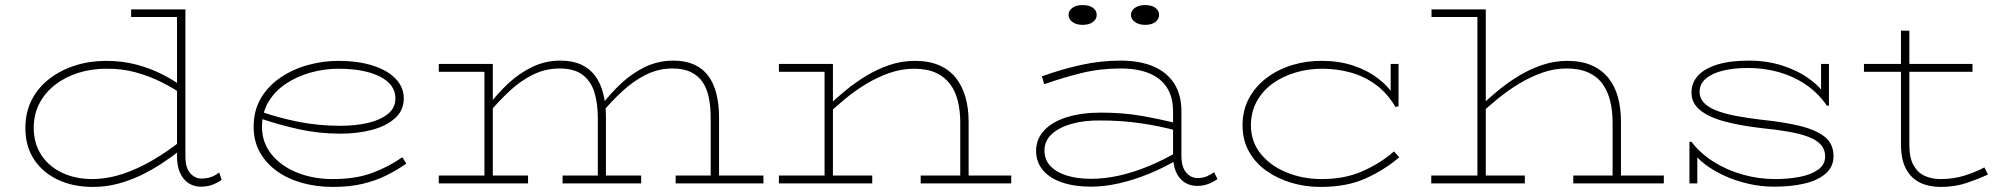

<svg xmlns="http://www.w3.org/2000/svg" viewBox="-20 -723 7907 757"><path d="M346 14Q269 14 209 -14Q149 -42 114.5 -94Q80 -146 80 -218Q80 -280 105 -329Q130 -378 175 -412.5Q220 -447 277 -465Q334 -483 398 -483Q462 -483 517 -468.5Q572 -454 618.5 -430.5Q665 -407 703 -379V-348Q665 -375 617 -399Q569 -423 514 -438Q459 -453 398 -452Q340 -452 288 -435.5Q236 -419 196.5 -388Q157 -357 135 -314.5Q113 -272 113 -219Q113 -158 142.5 -112.5Q172 -67 224.5 -42Q277 -17 346 -17Q407 -18 466 -38Q525 -58 583 -92Q641 -126 695 -169V-134Q658 -105 617 -78Q576 -51 532.5 -30.5Q489 -10 442.5 2Q396 14 346 14ZM773 13Q730 13 704 -18.5Q678 -50 678 -107V-686H711V-107Q711 -61 730 -40Q749 -19 774 -19Q795 -19 812 -25Q829 -31 844 -43L854 -14Q837 -2 817 5.5Q797 13 773 13ZM497 -656V-686H705V-656Z M1292 14Q1229 14 1172.5 -1.5Q1116 -17 1073 -47.5Q1030 -78 1005 -122Q980 -166 980 -223Q980 -287 1008.5 -335.5Q1037 -384 1085.5 -417Q1134 -450 1193.5 -466.5Q1253 -483 1314 -483Q1390 -483 1448 -465Q1506 -447 1539 -413.5Q1572 -380 1572 -335Q1572 -288 1537.5 -257Q1503 -226 1446.5 -211Q1390 -196 1322 -196Q1238 -196 1160.5 -213Q1083 -230 1006 -256L1005 -284Q1083 -257 1160.5 -242Q1238 -227 1322 -227Q1380 -227 1429 -238Q1478 -249 1508.5 -273Q1539 -297 1539 -335Q1539 -390 1478 -421Q1417 -452 1314 -452Q1259 -452 1205 -437Q1151 -422 1107.5 -393Q1064 -364 1038.5 -321.5Q1013 -279 1013 -223Q1013 -161 1050.5 -114.5Q1088 -68 1151.5 -42.5Q1215 -17 1292 -17Q1382 -17 1447 -41Q1512 -65 1566 -103L1582 -78Q1545 -52 1502.5 -31Q1460 -10 1409 2Q1358 14 1292 14Z M1710 -440V-471H1923V-440ZM1890 0V-471H1923V0ZM1710 0V-31H2062V0ZM2337 0V-258Q2337 -315 2323.5 -359Q2310 -403 2277 -428Q2244 -453 2186 -453Q2131 -453 2082 -429Q2033 -405 1989.5 -364.5Q1946 -324 1906 -276V-307Q1941 -354 1984.5 -394.5Q2028 -435 2079.5 -459.5Q2131 -484 2189 -484Q2237 -484 2271 -468.5Q2305 -453 2326.5 -424Q2348 -395 2358.5 -353.5Q2369 -312 2369 -261V0ZM2198 0V-31H2508V0ZM2782 0V-258Q2782 -301 2775 -336.5Q2768 -372 2751 -398Q2734 -424 2704.5 -438.5Q2675 -453 2631 -453Q2577 -453 2528 -429Q2479 -405 2435 -364.5Q2391 -324 2351 -276V-307Q2386 -354 2429.5 -394.5Q2473 -435 2524.5 -459.5Q2576 -484 2635 -484Q2682 -484 2716.5 -468.5Q2751 -453 2772.5 -424Q2794 -395 2804.5 -353.5Q2815 -312 2815 -261V0ZM2644 0V-31H2990V0Z M3766 0V-241Q3766 -284 3757 -322.5Q3748 -361 3727 -390Q3706 -419 3671 -435.5Q3636 -452 3583 -452Q3535 -452 3487.5 -435.5Q3440 -419 3396 -392.5Q3352 -366 3314.5 -335Q3277 -304 3247 -276V-307Q3276 -335 3313.5 -366Q3351 -397 3394.5 -423.5Q3438 -450 3486.5 -466.5Q3535 -483 3587 -483Q3643 -483 3683 -465.5Q3723 -448 3748.5 -416Q3774 -384 3786.5 -340Q3799 -296 3799 -244V0ZM3051 0V-31H3419V0ZM3231 0V-471H3264V0ZM3051 -440V-471H3264V-440ZM3610 0V-31H3967V0Z M4700 10Q4671 10 4649.5 -4.5Q4628 -19 4616.5 -45.5Q4605 -72 4605 -110V-284Q4605 -340 4581 -377.5Q4557 -415 4511 -434Q4465 -453 4398 -453Q4317 -453 4244 -435Q4171 -417 4097 -391L4088 -422Q4165 -450 4242.5 -467Q4320 -484 4398 -484Q4473 -484 4526.5 -461.5Q4580 -439 4609 -394.5Q4638 -350 4638 -284V-110Q4638 -65 4656.5 -43Q4675 -21 4702 -21Q4722 -21 4737.5 -27.5Q4753 -34 4767 -44L4780 -17Q4765 -6 4744.5 2Q4724 10 4700 10ZM4281 13Q4217 13 4168 -3.5Q4119 -20 4092 -52Q4065 -84 4065 -128Q4065 -175 4097 -209Q4129 -243 4186.5 -261Q4244 -279 4321 -279Q4409 -279 4482 -266Q4555 -253 4623 -236V-207Q4553 -226 4477.5 -237Q4402 -248 4321 -248Q4256 -249 4206 -235Q4156 -221 4127 -194.5Q4098 -168 4098 -129Q4098 -94 4121 -69Q4144 -44 4185.5 -31Q4227 -18 4281 -18Q4336 -18 4393.5 -31Q4451 -44 4509 -68Q4567 -92 4623 -125V-94Q4569 -62 4510.5 -38Q4452 -14 4393.5 -0.5Q4335 13 4281 13ZM4495 -625Q4470 -625 4454.5 -636.5Q4439 -648 4439 -664Q4439 -681 4454.5 -692Q4470 -703 4495 -703Q4521 -703 4535.5 -692Q4550 -681 4550 -664Q4550 -648 4535.5 -636.5Q4521 -625 4495 -625ZM4248 -625Q4223 -625 4208 -636.5Q4193 -648 4193 -664Q4193 -681 4208 -692Q4223 -703 4248 -703Q4275 -703 4289.5 -692Q4304 -681 4304 -664Q4304 -648 4289.5 -636.5Q4275 -625 4248 -625Z M5186 14Q5126 14 5071 -2.5Q5016 -19 4972.5 -50Q4929 -81 4904 -126Q4879 -171 4879 -229Q4879 -289 4905 -336.5Q4931 -384 4975.5 -417Q5020 -450 5076.5 -467Q5133 -484 5194 -483Q5259 -483 5315 -464.5Q5371 -446 5413 -414Q5455 -382 5479 -341L5463 -349V-471H5494V-304L5482 -301Q5451 -354 5406.5 -387.5Q5362 -421 5307.5 -436.5Q5253 -452 5193 -452Q5138 -452 5087.5 -437Q5037 -422 4997.5 -393.5Q4958 -365 4935 -323Q4912 -281 4912 -229Q4912 -165 4950 -117.5Q4988 -70 5050.5 -44Q5113 -18 5186 -17Q5280 -16 5352 -48Q5424 -80 5476 -126L5497 -103Q5440 -54 5365.5 -20Q5291 14 5186 14Z M6338 0V-241Q6338 -284 6329 -322.5Q6320 -361 6299.5 -390.5Q6279 -420 6243.5 -436.5Q6208 -453 6156 -453Q6107 -453 6059.5 -436Q6012 -419 5968.5 -392.5Q5925 -366 5887.5 -335.5Q5850 -305 5820 -277V-307Q5849 -335 5886.5 -366Q5924 -397 5967.5 -423.5Q6011 -450 6059.5 -466.5Q6108 -483 6160 -483Q6215 -483 6255 -465.5Q6295 -448 6321 -416Q6347 -384 6359 -340Q6371 -296 6371 -244V0ZM5623 0V-31H5992V0ZM6183 0V-31H6540V0ZM5838 -686V0H5805V-656H5624V-686Z M6975 13Q6922 13 6871 1Q6820 -11 6776 -31.5Q6732 -52 6699.5 -77.5Q6667 -103 6650 -131L6672 -115V0H6641V-163L6648 -165Q6684 -118 6736.5 -85Q6789 -52 6851.5 -34.5Q6914 -17 6979 -17Q7030 -17 7075 -25.5Q7120 -34 7148 -54Q7176 -74 7176 -106Q7176 -133 7160 -151.5Q7144 -170 7112.5 -182.5Q7081 -195 7033.5 -203.5Q6986 -212 6924 -218Q6838 -228 6776.5 -245Q6715 -262 6682 -289.5Q6649 -317 6649 -358Q6649 -396 6674 -424Q6699 -452 6749.5 -468Q6800 -484 6875 -484Q6946 -484 7007 -464.5Q7068 -445 7113 -412.5Q7158 -380 7181 -341L7160 -357V-471H7191V-307L7183 -306Q7149 -356 7100.5 -389Q7052 -422 6994 -438.5Q6936 -455 6872 -455Q6814 -455 6771 -444Q6728 -433 6704.5 -412Q6681 -391 6681 -361Q6681 -337 6696.5 -319.5Q6712 -302 6743 -289Q6774 -276 6819.5 -267Q6865 -258 6924 -251Q7013 -242 7076.5 -226.5Q7140 -211 7174.5 -183.5Q7209 -156 7209 -107Q7209 -66 7178.5 -39Q7148 -12 7095.5 0.5Q7043 13 6975 13Z M7631 14Q7586 14 7551 -2.5Q7516 -19 7495.5 -56Q7475 -93 7475 -154V-602H7508V-152Q7508 -100 7525 -70.5Q7542 -41 7570 -29Q7598 -17 7630 -17Q7683 -17 7726.5 -31Q7770 -45 7804 -63L7818 -35Q7782 -18 7735 -2Q7688 14 7631 14ZM7329 -440V-471H7757V-440Z"/></svg>

Font: BioRhyme SemiExpanded ExtraLight
Style: Regular
Weight: 250
Width: 6
Designer: Aoife Mooney
Foundry: Aoife Mooney Type
Version: Version 1.600;gftools[0.9.33]